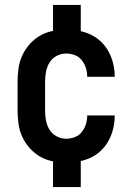

<svg xmlns="http://www.w3.org/2000/svg" viewBox="-20 -648 540 775"><path d="M247 8Q220 8 193 3Q166 -2 142.5 -15.5Q119 -29 100.5 -49.5Q82 -70 70.5 -94.5Q59 -119 55 -146Q51 -173 51 -200V-320Q51 -347 55 -374Q59 -401 70.5 -425.5Q82 -450 100.5 -470.5Q119 -491 142.5 -504.5Q166 -518 193 -523Q220 -528 247 -528Q273 -528 298.5 -523.5Q324 -519 347 -508Q370 -497 388.5 -479Q407 -461 419 -438.5Q431 -416 437 -390.5Q443 -365 443 -340Q443 -339 443 -338.5Q443 -338 443 -338H332Q332 -338 332 -338.5Q332 -339 332 -339Q332 -357 326.5 -374Q321 -391 310 -405Q299 -419 282 -425.5Q265 -432 247 -432Q227 -432 209 -422.5Q191 -413 180.5 -396.5Q170 -380 166 -360Q162 -340 162 -320V-200Q162 -180 166 -160Q170 -140 180.5 -123.5Q191 -107 209 -97.5Q227 -88 247 -88Q265 -88 282 -94.5Q299 -101 310 -115Q321 -129 326.5 -146Q332 -163 332 -181Q332 -181 332 -181.5Q332 -182 332 -182H443Q443 -182 443 -181.5Q443 -181 443 -180Q443 -155 437 -129.5Q431 -104 419 -81.5Q407 -59 388.5 -41Q370 -23 347 -12Q324 -1 298.5 3.5Q273 8 247 8ZM194 -472V-628H306V-472ZM194 107V-48H306V107Z"/></svg>

Font: Zed Mono
Style: Bold
Weight: 700
Monospace: yes
Designer: Belleve Invis
Foundry: Belleve Invis
Version: Version 1.0.0; ttfautohint (v1.8.4)